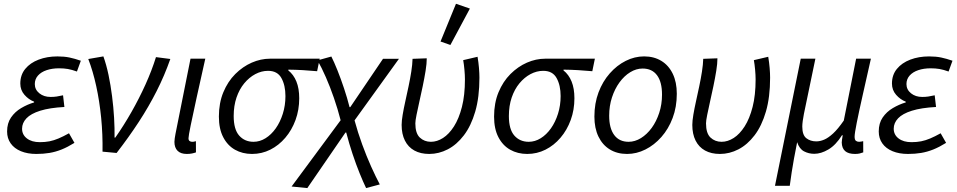

<svg xmlns="http://www.w3.org/2000/svg" viewBox="-20 -793 5003 1004"><path d="M169.8 12Q124 12 89.3 -2.3Q54.6 -16.6 35.9 -43.1Q17.1 -69.7 17.1 -105.4Q17.1 -148.7 37.6 -178.6Q58.2 -208.6 90.7 -227.8Q123.1 -247 158.3 -257.4V-261.4Q129.6 -272.4 107.9 -297.2Q86.2 -322 86.2 -356Q86.2 -401.3 112.1 -432.8Q137.9 -464.4 182.1 -481.2Q226.3 -498 280.3 -498Q316 -498 343.7 -492.2Q371.3 -486.4 402.7 -475.4L382.3 -419Q355 -428.8 334.5 -432.3Q314 -435.8 288.7 -435.8Q252.6 -435.8 223.8 -426.1Q195.1 -416.5 178.5 -397.8Q162 -379.1 162 -353.4Q162 -324.4 185.7 -305.2Q209.4 -286.1 244.4 -286.1Q261.3 -286.1 276 -288.2Q290.7 -290.3 309.7 -294.7L316.7 -233.6Q239.2 -229.4 190.3 -214Q141.3 -198.6 118.4 -174.4Q95.4 -150.1 95.4 -119.9Q95.4 -88.5 120.7 -69.1Q146 -49.6 188.4 -49.6Q215.9 -49.6 238.8 -54.1Q261.7 -58.6 286.2 -69Q310.7 -79.3 340.8 -96.1L369.3 -46Q333.2 -23.6 301.8 -11.1Q270.3 1.4 238.7 6.7Q207 12 169.8 12Z M516.1 0Q517.6 -89.7 509 -177Q500.3 -264.4 483.2 -342.7Q466.2 -421 441.6 -484.4L520.6 -498.1Q536.2 -454.7 547.5 -401.1Q558.7 -347.4 566 -290Q573.4 -232.6 576.6 -177Q579.8 -121.3 579 -73.6H583Q626.9 -136 667.4 -207.2Q707.9 -278.4 741.1 -351.9Q774.3 -425.5 795.6 -494.3L870.7 -484.6Q840.4 -398.2 799.2 -316.9Q758.1 -235.6 705.9 -155.7Q653.7 -75.8 589.7 6.9Z M956.8 12Q924.9 12 908.5 -4.5Q892.1 -21.1 892.1 -51.2Q892.1 -59.9 893.8 -70.2Q895.5 -80.5 897.6 -92.7L976.2 -486.1H1053.5Q1028.5 -374.5 1008.6 -284.4Q988.6 -194.3 977.2 -137.8Q965.7 -81.3 965.7 -70Q965.7 -60 971.2 -55.8Q976.7 -51.5 984.8 -51.5Q988.5 -51.5 993.1 -52Q997.7 -52.5 1004.4 -54.8L1004.7 3.8Q995.5 7.2 983.6 9.6Q971.8 12 956.8 12Z M1297.9 12Q1247.9 12 1208.8 -10.1Q1169.7 -32.2 1147.2 -75.7Q1124.6 -119.2 1124.6 -183.2Q1124.6 -254.4 1147.9 -310.6Q1171.2 -366.8 1210.2 -405.8Q1249.3 -444.8 1296.5 -465.5Q1343.7 -486.1 1391.9 -486.1H1651.7L1638.3 -420.6Q1599.1 -424.3 1562.7 -426.3Q1526.2 -428.4 1487.6 -428.8V-424.8Q1515.1 -403.1 1529.9 -366.8Q1544.7 -330.6 1544.7 -279.1Q1544.7 -218.5 1525.4 -165.6Q1506.1 -112.7 1472 -72.8Q1438 -32.8 1393.5 -10.4Q1348.9 12 1297.9 12ZM1305.8 -51.5Q1338.7 -51.5 1368.6 -70.2Q1398.6 -88.8 1421.9 -121.7Q1445.2 -154.7 1458.9 -198.2Q1472.6 -241.8 1472.6 -290.6Q1472.6 -346.9 1451.6 -384.7Q1430.7 -422.6 1381.8 -422.6Q1347.4 -422.6 1315.1 -405.5Q1282.9 -388.3 1257.2 -357.3Q1231.5 -326.2 1216.7 -282.9Q1202 -239.7 1202 -186.4Q1202 -116.4 1230.7 -84Q1259.5 -51.5 1305.8 -51.5Z M1587 190.5 1504.8 182.3 1761.2 -164.2Q1746 -223.5 1726 -281.2Q1706.1 -338.9 1684 -389.3Q1662 -439.6 1640.4 -477.3L1712.7 -497.4Q1726.9 -469.4 1744.5 -425.6Q1762 -381.9 1778.9 -331.3Q1795.8 -280.8 1807.9 -232.7H1811.6L1982.7 -485.4H2066.1L1834 -163.5Q1851.3 -99.9 1873.9 -37.9Q1896.5 24.1 1920.7 77.9Q1944.9 131.6 1966 171.4L1894.4 190.5Q1879.3 159.1 1860.5 112.9Q1841.7 66.6 1823.5 11.8Q1805.3 -42.9 1790.5 -99.9H1786.5Z M2224.6 12Q2179.1 12 2146.7 -5.9Q2114.3 -23.9 2097.3 -58Q2080.2 -92.1 2080.2 -139.8Q2080.2 -161.2 2085.7 -193.4Q2091.1 -225.5 2099.6 -263.8Q2108 -302.1 2116.5 -341.9Q2124.9 -381.7 2130.7 -418.7Q2136.5 -455.6 2137.3 -485.4L2211.6 -488.1Q2211.6 -460.7 2205.5 -422.9Q2199.4 -385.2 2190.6 -342.9Q2181.8 -300.6 2172.9 -261.4Q2164.1 -222.2 2158 -192Q2151.9 -161.7 2151.9 -148Q2151.9 -95.7 2175.4 -73.6Q2199 -51.5 2233.2 -51.5Q2265.4 -51.5 2296.7 -71.5Q2328 -91.5 2353.9 -132Q2379.8 -172.5 2395.5 -233.9Q2411.2 -295.3 2411.2 -377.6Q2411.2 -400.1 2408.6 -428.5Q2406 -457 2402.1 -478.5L2477.2 -496.1Q2482.2 -466.7 2484.6 -438Q2487 -409.4 2487 -386.9Q2487 -284.6 2465.1 -209.5Q2443.1 -134.3 2405.7 -85.4Q2368.3 -36.4 2321.6 -12.2Q2274.8 12 2224.6 12ZM2335.2 -557.8 2283.6 -575.9 2364.4 -773.3 2437.1 -748.1Z M2736.9 12Q2686.9 12 2647.8 -10.1Q2608.7 -32.2 2586.2 -75.7Q2563.6 -119.2 2563.6 -183.2Q2563.6 -254.4 2586.9 -310.6Q2610.2 -366.8 2649.2 -405.8Q2688.3 -444.8 2735.5 -465.5Q2782.7 -486.1 2830.9 -486.1H3090.7L3077.3 -420.6Q3038.1 -424.3 3001.7 -426.3Q2965.2 -428.4 2926.6 -428.8V-424.8Q2954.1 -403.1 2968.9 -366.8Q2983.7 -330.6 2983.7 -279.1Q2983.7 -218.5 2964.4 -165.6Q2945.1 -112.7 2911 -72.8Q2877 -32.8 2832.5 -10.4Q2787.9 12 2736.9 12ZM2744.8 -51.5Q2777.7 -51.5 2807.6 -70.2Q2837.6 -88.8 2860.9 -121.7Q2884.2 -154.7 2897.9 -198.2Q2911.6 -241.8 2911.6 -290.6Q2911.6 -346.9 2890.6 -384.7Q2869.7 -422.6 2820.8 -422.6Q2786.4 -422.6 2754.1 -405.5Q2721.9 -388.3 2696.2 -357.3Q2670.5 -326.2 2655.7 -282.9Q2641 -239.7 2641 -186.4Q2641 -116.4 2669.7 -84Q2698.5 -51.5 2744.8 -51.5Z M3259.1 12Q3207.3 12 3168.9 -11.5Q3130.6 -34.9 3109.4 -78.8Q3088.2 -122.6 3088.2 -183.4Q3088.2 -252.6 3109.8 -309.9Q3131.5 -367.3 3168.7 -409.4Q3205.9 -451.6 3252.3 -474.8Q3298.7 -498.1 3348.2 -498.1Q3399.9 -498.1 3438.3 -474.6Q3476.7 -451.2 3497.9 -407.3Q3519.1 -363.5 3519.1 -302.7Q3519.1 -233.5 3497.4 -176.2Q3475.8 -118.8 3438.6 -76.7Q3401.4 -34.5 3355 -11.3Q3308.6 12 3259.1 12ZM3267 -51.5Q3300.4 -51.5 3331.7 -70.9Q3363 -90.3 3387.8 -124.1Q3412.5 -158 3427.1 -202.7Q3441.8 -247.5 3441.8 -298.2Q3441.8 -364.6 3415.6 -399.6Q3389.5 -434.6 3340.3 -434.6Q3306.9 -434.6 3275.6 -415.4Q3244.2 -396.2 3219.5 -362.3Q3194.8 -328.5 3180.1 -283.7Q3165.5 -239 3165.5 -187.9Q3165.5 -122.4 3191.8 -87Q3218.1 -51.5 3267 -51.5Z M3744.6 12Q3699.1 12 3666.7 -5.9Q3634.3 -23.9 3617.3 -58Q3600.2 -92.1 3600.2 -139.8Q3600.2 -161.2 3605.7 -193.4Q3611.1 -225.5 3619.6 -263.8Q3628 -302.1 3636.5 -341.9Q3644.9 -381.7 3650.7 -418.7Q3656.5 -455.6 3657.3 -485.4L3731.6 -488.1Q3731.6 -460.7 3725.5 -422.9Q3719.4 -385.2 3710.6 -342.9Q3701.8 -300.6 3692.9 -261.4Q3684.1 -222.2 3678 -192Q3671.9 -161.7 3671.9 -148Q3671.9 -95.7 3695.4 -73.6Q3719 -51.5 3753.2 -51.5Q3785.4 -51.5 3816.7 -71.5Q3848 -91.5 3873.9 -132Q3899.8 -172.5 3915.5 -233.9Q3931.2 -295.3 3931.2 -377.6Q3931.2 -400.1 3928.6 -428.5Q3926 -457 3922.1 -478.5L3997.2 -496.1Q4002.2 -466.7 4004.6 -438Q4007 -409.4 4007 -386.9Q4007 -284.6 3985.1 -209.5Q3963.1 -134.3 3925.7 -85.4Q3888.3 -36.4 3841.6 -12.2Q3794.8 12 3744.6 12Z M4032.5 178.5 4167.2 -486.1H4243.8L4183.8 -197.4Q4180.2 -179.3 4177.7 -161.1Q4175.3 -142.8 4175.3 -131.1Q4175.3 -86.6 4196.5 -70.2Q4217.8 -53.7 4248.5 -53.7Q4268.6 -53.7 4289.8 -62.8Q4311.1 -71.8 4336.5 -95.1Q4361.8 -118.4 4392.3 -162.5L4456.8 -486.1H4534.1Q4510.6 -381.4 4491 -294.8Q4471.4 -208.2 4460.1 -151.4Q4448.9 -94.6 4448.9 -78.8Q4448.9 -61.9 4455.6 -56.7Q4462.3 -51.5 4472.3 -51.5Q4478 -51.5 4483.5 -52.7Q4489.1 -53.8 4493.8 -54.8L4494.1 3.8Q4485.3 7.2 4475.2 9.6Q4465.1 12 4451.2 12Q4416.3 12 4399.3 -3Q4382.4 -18 4381.6 -47.6Q4381.6 -54.5 4382.9 -62.1Q4384.2 -69.7 4386.7 -85.5H4382.7Q4350.4 -34 4311.8 -11.4Q4273.3 11.3 4238 11.3Q4209.1 11.3 4184.6 -1.5Q4160.1 -14.3 4148.4 -49.4Q4138.3 1 4131.7 37.6Q4125.1 74.2 4120 106.9Q4115 139.6 4109.8 178.5Z M4727.8 12Q4682 12 4647.3 -2.3Q4612.6 -16.6 4593.9 -43.1Q4575.1 -69.7 4575.1 -105.4Q4575.1 -148.7 4595.6 -178.6Q4616.2 -208.6 4648.7 -227.8Q4681.1 -247 4716.3 -257.4V-261.4Q4687.6 -272.4 4665.9 -297.2Q4644.2 -322 4644.2 -356Q4644.2 -401.3 4670.1 -432.8Q4695.9 -464.4 4740.1 -481.2Q4784.3 -498 4838.3 -498Q4874 -498 4901.7 -492.2Q4929.3 -486.4 4960.7 -475.4L4940.3 -419Q4913 -428.8 4892.5 -432.3Q4872 -435.8 4846.7 -435.8Q4810.6 -435.8 4781.8 -426.1Q4753.1 -416.5 4736.5 -397.8Q4720 -379.1 4720 -353.4Q4720 -324.4 4743.7 -305.2Q4767.4 -286.1 4802.4 -286.1Q4819.3 -286.1 4834 -288.2Q4848.7 -290.3 4867.7 -294.7L4874.7 -233.6Q4797.2 -229.4 4748.3 -214Q4699.3 -198.6 4676.4 -174.4Q4653.4 -150.1 4653.4 -119.9Q4653.4 -88.5 4678.7 -69.1Q4704 -49.6 4746.4 -49.6Q4773.9 -49.6 4796.8 -54.1Q4819.7 -58.6 4844.2 -69Q4868.7 -79.3 4898.8 -96.1L4927.3 -46Q4891.2 -23.6 4859.8 -11.1Q4828.3 1.4 4796.7 6.7Q4765 12 4727.8 12Z"/></svg>

Font: Source Sans Variable
Style: Italic
Weight: 200
Italic angle: -11°
Designer: Paul D. Hunt
Foundry: Adobe Systems Incorporated
Version: Version 3.006;hotconv 1.0.111;makeotfexe 2.5.65597